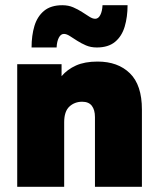

<svg xmlns="http://www.w3.org/2000/svg" viewBox="-20 -716 610 736"><path d="M46 0V-470H216V-424Q238 -450 271.5 -465Q305 -480 354 -480Q432 -480 478 -435Q524 -390 524 -296V0H344V-267Q344 -295 332 -310.5Q320 -326 295 -326Q266 -326 246 -307.5Q226 -289 226 -247V0ZM101 -534Q101 -580 112 -616.5Q123 -653 149 -674.5Q175 -696 219 -696Q242 -696 260.5 -688Q279 -680 294.5 -670Q310 -660 322.5 -652Q335 -644 345 -644Q357 -644 364.5 -658.5Q372 -673 373 -696H469Q469 -651 458 -614Q447 -577 421 -555.5Q395 -534 351 -534Q328 -534 309.5 -542Q291 -550 275.5 -560Q260 -570 247.5 -578Q235 -586 225 -586Q213 -586 205.5 -571.5Q198 -557 197 -534Z"/></svg>

Font: Gantari Black
Style: Regular
Weight: 900
Version: Version 1.000